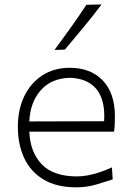

<svg xmlns="http://www.w3.org/2000/svg" viewBox="-20 -820 582 851"><path d="M317.9 10.3Q365.2 10.3 407.5 -2.4Q449.7 -15.1 479.5 -24.9L476.1 -78.1Q448.7 -65.4 421.4 -56.4Q394 -47.4 368.7 -42.7Q343.3 -38.1 321.3 -38.1Q216.8 -38.1 165.3 -91.6Q113.8 -145 109.9 -236.3H485.4Q487.8 -252 488.5 -268.3Q489.3 -284.7 489.3 -304.2Q489.3 -407.2 435.5 -463.4Q381.8 -519.5 289.1 -519.5Q219.2 -519.5 167.5 -485.8Q115.7 -452.1 87.4 -393.1Q59.1 -334 59.1 -257.8Q59.1 -180.2 87.2 -119.6Q115.2 -59.1 172.9 -24.4Q230.5 10.3 317.9 10.3ZM441.4 -282.7 109.9 -281.7Q113.8 -366.7 160.6 -419.9Q207.5 -473.1 290 -475.1Q369.1 -472.7 408.2 -424.1Q447.3 -375.5 441.4 -282.7ZM221.7 -598.6 267.6 -600.1Q309.6 -649.9 350.6 -699.5Q391.6 -749 430.2 -800.3L362.8 -798.8Q330.1 -748.5 294.4 -698.7Q258.8 -648.9 221.7 -598.6Z"/></svg>

Font: Pinar-VF-FD
Style: Regular
Weight: 300
Designer: Amin Abedi
Version: Version 3.0